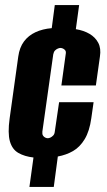

<svg xmlns="http://www.w3.org/2000/svg" viewBox="-20 -670 422 757"><path d="M96 67 112 -49Q77 -53 52.5 -67Q28 -81 19 -113Q10 -145 18 -203L52 -447Q57 -483 74.5 -506.5Q92 -530 120 -543Q148 -556 184 -559L196 -650H292L279 -555Q310 -550 333 -536.5Q356 -523 367.5 -501Q379 -479 374 -447L358 -333H222L239 -456Q241 -466 237.5 -471Q234 -476 228.5 -478.5Q223 -481 218 -481Q214 -481 208 -478.5Q202 -476 197 -471Q192 -466 190 -456L147 -151Q146 -141 149.5 -135.5Q153 -130 158.5 -127.5Q164 -125 168 -125Q173 -125 178.5 -127.5Q184 -130 189.5 -135.5Q195 -141 196 -151L213 -267H349L340 -204Q333 -153 314 -121.5Q295 -90 268 -74.5Q241 -59 208 -53L192 67Z"/></svg>

Font: Alumni Sans Black
Style: Italic
Weight: 900
Italic angle: -8°
Version: Version 1.016